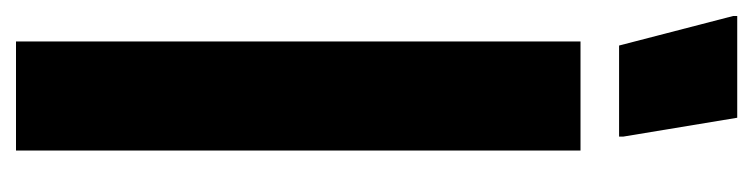

<svg xmlns="http://www.w3.org/2000/svg" viewBox="-364 -556 919 234"><g transform="rotate(90 95.0 -439.5)"><path d="M29 0V-688H162V0ZM34 -735 -2 -874V-879H122L145 -740V-735Z"/></g></svg>

Font: Saira UltraCondensed Black
Style: Regular
Weight: 900
Width: 1
Designer: Hector Gatti with collaboration of the Omnibus-Type team
Foundry: Omnibus-Type
Version: Version 1.101